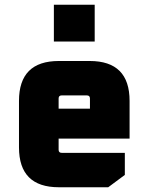

<svg xmlns="http://www.w3.org/2000/svg" viewBox="-20 -789 626 809"><path d="M60 -168V-364Q60 -532 228 -532H358Q526 -532 526 -364V-205H227V-158Q227 -145 240 -145H506V-52L436 0H228Q60 0 60 -168ZM227 -331H359V-374Q359 -387 346 -387H240Q227 -387 227 -374ZM207 -614V-769H379V-614Z"/></svg>

Font: Oxanium ExtraLight ExtraBold
Style: Regular
Weight: 800
Version: Version 2.000